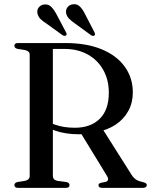

<svg xmlns="http://www.w3.org/2000/svg" viewBox="-20 -908 730 928"><path d="M622 -461Q622 -411.5 600.2 -371.8Q578.5 -332 539.2 -305.8Q500 -279.5 446 -269.5Q431.5 -267.5 418.2 -265Q405 -262.5 391.5 -260.8Q378 -259 362.5 -259Q329.5 -259 300 -263.5Q270.5 -268 246 -276.8Q221.5 -285.5 203.5 -298L208 -325Q223.5 -313.5 245 -305.8Q266.5 -298 291.2 -294.2Q316 -290.5 341.5 -290.5Q418 -290.5 462 -333.8Q506 -377 506 -460Q506 -521.5 479.5 -569.2Q453 -617 404.8 -644.2Q356.5 -671.5 291.5 -671.5H235.5V-58Q235.5 -48 240.8 -42.2Q246 -36.5 257 -34L302 -28Q310 -25.5 313 -22Q316 -18.5 316 -13Q316 0 298.5 0H67Q58 0 53.8 -3.8Q49.5 -7.5 49.5 -13Q49.5 -24 63.5 -28L101 -34Q112 -36.5 117.8 -42.2Q123.5 -48 123.5 -58V-643.5Q123.5 -652.5 117.8 -658Q112 -663.5 101 -666L63.5 -672Q49.5 -676 49.5 -687Q49.5 -693 53.8 -696.5Q58 -700 67 -700H294Q399 -700 472 -669.5Q545 -639 583.5 -585Q622 -531 622 -461ZM365.5 -273 475 -286 616 -63Q626.5 -47 638.5 -39.5Q650.5 -32 668.5 -28.5Q681 -25.5 685.2 -22Q689.5 -18.5 689.5 -13Q689.5 -7.5 684.8 -3.8Q680 0 671 0H474Q456 0 456 -13Q456 -17.5 459 -20Q462 -22.5 468 -24.5L489 -28.5Q500.5 -31.5 502.2 -39Q504 -46.5 496 -59.5ZM253 -839 299 -752Q301.5 -747.5 302 -743.8Q302.5 -740 299.5 -737Q296.5 -734.5 292 -734.8Q287.5 -735 283 -737.5L204 -794.5Q186 -805.5 174.5 -817.5Q163 -829.5 160.5 -846.5Q158.5 -862 168.2 -873.2Q178 -884.5 194 -886.5Q213.5 -888.5 227 -875.5Q240.5 -862.5 253 -839ZM391.5 -839 436.5 -752Q439 -747.5 439.2 -743.5Q439.5 -739.5 436.5 -736.5Q433.5 -734 428.8 -734.5Q424 -735 420 -738L341 -795.5Q324 -807 312.5 -819.2Q301 -831.5 299 -848.5Q298 -863.5 307.8 -874.8Q317.5 -886 334 -887.5Q353 -889.5 366.5 -876Q380 -862.5 391.5 -839Z"/></svg>

Font: Fraunces 60pt
Style: Regular
Weight: 400
Version: Version 1.000;[b76b70a41]